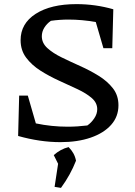

<svg xmlns="http://www.w3.org/2000/svg" viewBox="-20 -680 656 932"><path d="M273 10Q174 10 68 -20L73 -216H115L154 -81Q230 -65 308 -65Q332 -65 355.5 -66.5Q379 -68 404 -71Q423 -84 437.5 -105.5Q452 -127 452 -150Q452 -181 425.5 -204Q399 -227 356.5 -247Q314 -267 266.5 -288.5Q219 -310 176.5 -337Q134 -364 107 -400Q80 -436 80 -485Q80 -566 153.5 -613Q227 -660 351 -660Q443 -660 530 -635L525 -446H482L445 -573Q378 -585 312 -585Q270 -585 227 -579Q207 -565 195 -545.5Q183 -526 183 -504Q183 -471 210 -446.5Q237 -422 279 -401.5Q321 -381 369 -359.5Q417 -338 459 -312Q501 -286 528 -251.5Q555 -217 555 -169Q555 -114 519.5 -74Q484 -34 420.5 -12Q357 10 273 10ZM245 227 262 115 241 73Q273 44 313 34Q327 48 336 64Q345 80 349 100Q322 169 276 232Z"/></svg>

Font: Piazzolla SC Medium
Style: Regular
Weight: 500
Designer: Juan Pablo del Peral
Foundry: Huerta Tipografica
Version: Version 1.330